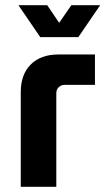

<svg xmlns="http://www.w3.org/2000/svg" viewBox="-20 -720 406 740"><path d="M60 0V-365Q60 -433 98.5 -471.5Q137 -510 205 -510H346V-393H229Q216 -393 206.5 -384Q197 -375 197 -361V0ZM135 -577 51 -700H162L208 -632L255 -700H366L282 -577Z"/></svg>

Font: MuseoModerno Thin SemiBold
Style: Regular
Weight: 600
Version: Version 1.003